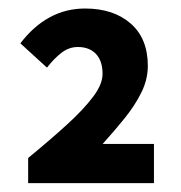

<svg xmlns="http://www.w3.org/2000/svg" viewBox="-20 -797 416 442"><path d="M44.8 -375.4V-433.3Q94.9 -474.4 133.4 -509.5Q172 -544.6 194 -573.8Q216.1 -602.9 216.1 -627Q216.1 -656.4 201.1 -672.6Q186 -688.8 159.1 -688.8Q139.3 -688.8 122.2 -676Q105.1 -663.1 88.1 -641.3L26.9 -697.2Q57.1 -736.9 94.4 -757.1Q131.6 -777.4 175.9 -777.4Q241.2 -777.4 280.8 -742.9Q320.3 -708.3 320.3 -645.5Q320.3 -614.2 305.6 -584.4Q290.9 -554.5 267.4 -525.4Q243.9 -496.2 216.4 -465.7H334.4V-375.4Z"/></svg>

Font: Source Sans Variable
Style: Regular
Weight: 200
Designer: Paul D. Hunt
Foundry: Adobe Systems Incorporated
Version: Version 3.006;hotconv 1.0.111;makeotfexe 2.5.65597